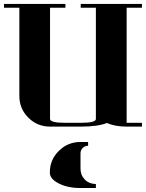

<svg xmlns="http://www.w3.org/2000/svg" viewBox="-20 -635 732 963"><path d="M0 -596.2V-615.2H308.1V-596.2H231V-38.1Q231 -19 308.1 -19H384.8Q460.9 -19 460.9 -38.1V-596.2H384.8V-615.2H691.9V-596.2H615.2V-19H691.9V0H615.2Q557.1 0 516.1 -18.1Q470.7 0 384.8 0H231Q167 0 122.1 -44.9Q77.1 -89.8 77.1 -153.8V-596.2ZM230 230Q230 166 274.9 122.1Q319.8 77.1 383.8 77.1H421.9V96.2Q405.8 96.2 395 106.9Q383.8 118.2 383.8 133.8V210.9Q383.8 243.2 405.8 266.1Q426.3 287.1 460.9 288.1V308.1H383.8Q319.8 308.1 274.9 285.2Q230 262.2 230 231Z"/></svg>

Font: Hjet
Style: Regular
Weight: 400
Designer: T. Christopher White
Version: Version 1.2